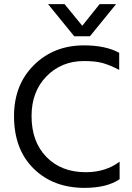

<svg xmlns="http://www.w3.org/2000/svg" viewBox="-20 -903 642 931"><path d="M560 -34Q498 8 390 8Q238 8 143 -85.5Q48 -179 48 -340Q48 -492 144.5 -587.5Q241 -683 387 -683Q492 -683 558 -647V-564Q514 -587 479 -597Q444 -607 387 -607Q278 -607 205.5 -533Q133 -459 133 -340Q133 -216 205 -142Q277 -68 396 -68Q492 -68 560 -119ZM416 -727H340L213 -883H293L379 -778L463 -883H543Z"/></svg>

Font: Hind Siliguri
Style: Regular
Weight: 400
Designer: Jyotish Sonowal
Foundry: Indian Type Foundry
Version: Version 1.001;PS 1.0;hotconv 1.0.86;makeotf.lib2.5.63406; tt